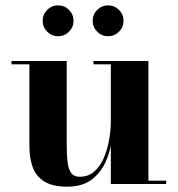

<svg xmlns="http://www.w3.org/2000/svg" viewBox="-20 -688 664 718"><path d="M231.5 10Q175.5 10 144.8 -9.8Q114 -29.5 102 -63.5Q90 -97.5 90 -141V-447.5H23V-460H229.5V-148.5Q229.5 -106.5 233 -79.8Q236.5 -53 247 -40Q257.5 -27 278 -27Q310.5 -27 332.8 -46.8Q355 -66.5 368.5 -98Q382 -129.5 388.2 -166Q394.5 -202.5 394.5 -236.5L404 -238.5Q404 -202 397.5 -159.2Q391 -116.5 372.8 -78Q354.5 -39.5 320.5 -14.8Q286.5 10 231.5 10ZM394.5 0V-447.5H329.5V-460H535V-12.5H601.5V0ZM384 -552.5Q360.5 -552.5 343.5 -569.5Q326.5 -586.5 326.5 -610Q326.5 -634 343.5 -651Q360.5 -668 384 -668Q408 -668 425 -651Q442 -634 442 -610Q442 -586.5 425 -569.5Q408 -552.5 384 -552.5ZM197 -552.5Q173.5 -552.5 156.5 -569.5Q139.5 -586.5 139.5 -610Q139.5 -634 156.5 -651Q173.5 -668 197 -668Q221 -668 238 -651Q255 -634 255 -610Q255 -586.5 238 -569.5Q221 -552.5 197 -552.5Z"/></svg>

Font: Bodoni Moda 18pt
Style: Bold
Weight: 700
Designer: Owen Earl
Foundry: indestructible type
Version: Version 2.004